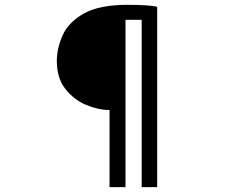

<svg xmlns="http://www.w3.org/2000/svg" viewBox="-20 -740 950 794"><path d="M630 34H566V-658H499V34H433V-285Q387 -285 336.5 -306Q286 -327 250.5 -372Q215 -417 215 -488Q215 -541 239.5 -595Q264 -649 327.5 -684.5Q391 -720 507 -720Q598 -720 630 -712Z"/></svg>

Font: LXGW 975 Gothic SC
Style: Regular
Weight: 400
Version: Version 2.01;February 25, 2021